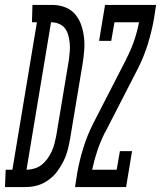

<svg xmlns="http://www.w3.org/2000/svg" viewBox="-80 -755 650 775"><path d="M-60 0 -57 -70H-30L69 -665H49L51 -735H137Q164 -734 187 -724Q210 -714 225 -695.5Q240 -677 248 -653.5Q256 -630 259 -604.5Q262 -579 260 -553Q258 -527 254 -501L203 -195Q199 -172 193 -149Q187 -126 176 -104Q165 -82 150.5 -62.5Q136 -43 115 -28Q94 -13 71 -6.5Q48 0 25 0ZM27 -70Q43 -70 59.5 -75Q76 -80 89 -90.5Q102 -101 112 -115Q122 -129 129 -144.5Q136 -160 140 -175.5Q144 -191 147 -207L198 -513Q200 -529 201.5 -546Q203 -563 201.5 -579.5Q200 -596 196 -611.5Q192 -627 183 -639.5Q174 -652 159 -658.5Q144 -665 127 -665H126ZM223 0 231 -53Q240 -105 256 -157Q272 -209 297 -258L429 -515V-516Q448 -552 461 -589.5Q474 -627 481 -665H382L369 -590H320L344 -735H550L542 -682Q533 -630 517 -578Q501 -526 476 -477L344 -220L343 -219Q325 -183 312.5 -145.5Q300 -108 292 -70H391L404 -145H453L429 0Z"/></svg>

Font: Iosevka Curly Slab
Style: Italic
Weight: 400
Italic angle: -9°
Monospace: yes
Designer: Belleve Invis
Foundry: Belleve Invis
Version: Version 22.1.2; ttfautohint (v1.8.4)